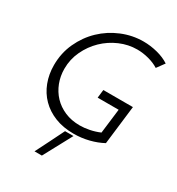

<svg xmlns="http://www.w3.org/2000/svg" viewBox="-219 -856 1122 1220"><g transform="rotate(30 341.5 -246.5)"><path d="M623 -327 589 -43Q545 -19 491 -5.5Q437 8 380 8Q303 8 243 -16Q183 -40 141 -82.5Q99 -125 77 -183Q55 -241 55 -308Q55 -396 90 -472Q125 -548 183 -603.5Q241 -659 317 -690.5Q393 -722 474 -722Q525 -722 576 -709Q627 -696 665 -671L624 -615Q593 -635 550 -646.5Q507 -658 465 -658Q400 -658 338.5 -631.5Q277 -605 229.5 -559Q182 -513 153 -451.5Q124 -390 124 -321Q124 -267 142.5 -219Q161 -171 195 -135Q229 -99 278 -78Q327 -57 388 -57Q421 -57 458.5 -64.5Q496 -72 531 -87L553 -267H399L406 -327ZM388 21 276 229H222Q249 176 274.5 125Q300 74 326 21Z"/></g></svg>

Font: Josefin Sans
Style: Italic
Weight: 400
Italic angle: -7.5°
Designer: Santiago Orozco
Foundry: Typemade